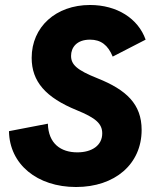

<svg xmlns="http://www.w3.org/2000/svg" viewBox="-20 -735 623 770"><path d="M285 15C441 15 548 -77 548 -214C548 -318 486 -375 371 -421C288 -454 265 -476 265 -511C265 -544 287 -576 341 -576C385 -576 413 -554 432 -508L564 -576C534 -661 449 -715 341 -715C204 -715 107 -627 107 -503C107 -408 163 -344 288 -293C364 -262 390 -239 390 -200C390 -152 349 -124 290 -124C224 -124 174 -159 172 -239L16 -209C18 -76 129 15 285 15Z"/></svg>

Font: HK Grotesk Black
Style: Italic
Weight: 900
Italic angle: -16°
Designer: Alfredo Marco Pradil
Foundry: Hanken Design Co.
Version: Version 3.001;FEAKit 1.0